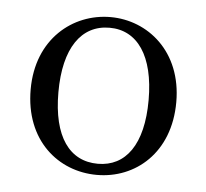

<svg xmlns="http://www.w3.org/2000/svg" viewBox="-37 -852 470 438"><g transform="rotate(5 198.5 -633.5)"><path d="M199.6 -452.4C287.2 -452.4 365.8 -516.9 365.8 -633.7C365.8 -749.5 285 -813.8 199.6 -813.8C113.4 -813.8 32.3 -749.3 32.3 -633.7C32.3 -517.1 110.9 -452.4 199.6 -452.4ZM199.6 -477.9C134.9 -477.9 95.9 -530.5 95.9 -632.7C95.9 -734.2 134.9 -789.4 199.6 -789.4C263.2 -789.4 302.5 -734.2 302.5 -632.7C302.5 -530.5 263.2 -477.9 199.6 -477.9Z"/></g></svg>

Font: Source Han Serif CN VF
Style: Regular
Weight: 250
Designer: Ryoko NISHIZUKA 西塚涼子 (kana & ideographs); Frank Grießhammer (Latin, Greek & Cyrillic); Wenlong ZHANG 张文龙 (bopomofo); San
Foundry: Adobe
Version: Version 2.002;hotconv 1.1.0;makeotfexe 2.6.0